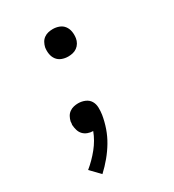

<svg xmlns="http://www.w3.org/2000/svg" viewBox="-180 -631 859 948"><g transform="rotate(-30 250.0 -156.5)"><path d="M268 -372Q249 -372 232 -378.5Q215 -385 204.5 -399Q194 -413 191 -431.5Q188 -450 191 -469Q194 -482 200.5 -494Q207 -506 218 -514Q229 -522 242 -525Q255 -528 268 -528Q287 -528 304 -521.5Q321 -515 331.5 -501Q342 -487 345 -468.5Q348 -450 345 -431Q343 -418 336 -406Q329 -394 318 -386Q307 -378 294 -375Q281 -372 268 -372ZM123 215 72 162Q110 131 141.5 92Q173 53 190 8Q174 8 159.5 2.5Q145 -3 135 -13.5Q125 -24 120.5 -39Q116 -54 115 -70Q116 -75 116.5 -79.5Q117 -84 117 -89Q120 -102 126.5 -114Q133 -126 144 -134Q155 -142 168 -145Q181 -148 193 -148Q214 -148 232.5 -140Q251 -132 260.5 -116Q270 -100 270.5 -79.5Q271 -59 268 -39Q262 -3 250 31.5Q238 66 219 98Q200 130 175.5 159.5Q151 189 123 215Z"/></g></svg>

Font: Iosevka Algr
Style: Italic
Weight: 400
Italic angle: -9°
Monospace: yes
Designer: Belleve Invis
Foundry: Belleve Invis
Version: Version 26.0.2; ttfautohint (v1.8.3)